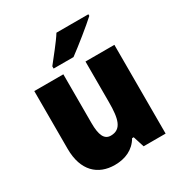

<svg xmlns="http://www.w3.org/2000/svg" viewBox="-180 -896 978 1036"><g transform="rotate(-30 309.0 -378.0)"><path d="M519 -756V-766H320C292 -721 243 -663 210 -620V-606H334C387 -645 479 -719 519 -756ZM558 -553H378V-300C378 -197 364 -138 297 -138C256 -138 240 -176 240 -249V-553H59V-193C59 -56 133 10 237 10C302 10 357 -14 389 -69H399L421 0H558Z"/></g></svg>

Font: Noto Sans Gujarati UI SemiCondensed Black
Style: Regular
Weight: 900
Width: 4
Designer: Jelle Bosma - Monotype Design Team, Universal Thirst
Foundry: Monotype Imaging Inc.
Version: Version 2.106